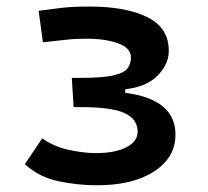

<svg xmlns="http://www.w3.org/2000/svg" viewBox="-20 -547 626 577"><path d="M271.5 9.8Q211.4 9.8 153.6 -2.9Q95.7 -15.6 54.7 -53.7L106.9 -131.3Q141.6 -106.4 186.5 -96.7Q231.4 -86.9 267.6 -86.9Q326.2 -86.9 359.9 -104.5Q393.6 -122.1 393.6 -151.4Q393.6 -188.5 355.2 -206.8Q316.9 -225.1 221.7 -225.1H201.2L195.8 -313H223.1Q288.1 -313 320.3 -320.3Q352.5 -327.6 363 -341.3Q373.5 -355 373.5 -374.5Q373.5 -402.8 335.2 -416.7Q296.9 -430.7 238.3 -430.7Q204.6 -430.7 178 -427.5Q151.4 -424.3 108.9 -419.9L96.2 -514.6Q132.8 -519.5 165 -523.4Q197.3 -527.3 249 -527.3Q358.4 -527.3 422.9 -495.4Q487.3 -463.4 487.3 -394Q487.3 -354.5 454.1 -320.3Q420.9 -286.1 356.4 -278.8V-268.1Q507.3 -248.5 507.3 -142.6Q507.3 -73.7 443.4 -32Q379.4 9.8 271.5 9.8Z"/></svg>

Font: Caskaydia Cove Medium
Style: Regular
Weight: 500
Monospace: yes
Designer: Aaron Bell
Foundry: Saja Typeworks
Version: Version 4.300; ttfautohint (v1.8.3)